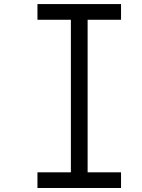

<svg xmlns="http://www.w3.org/2000/svg" viewBox="-20 -937 707 957"><path d="M583.3 -916.7V-838.5H416.7V-78.1H583.3V0H166.7V-78.1H333.3V-838.5H166.7V-916.7Z"/></svg>

Font: Monoid
Style: Regular
Weight: 400
Width: 4
Monospace: yes
Designer: Andreas Larsen (@larsenwork)
Version: Version 0.61